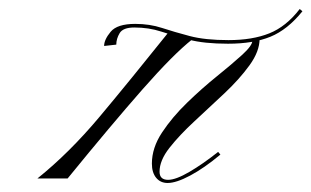

<svg xmlns="http://www.w3.org/2000/svg" viewBox="-20 -396 691 426"><path d="M211 -294Q211 -308 225.5 -325.5Q240 -343 280 -343Q312 -343 339.5 -334Q367 -325 401 -316Q435 -307 487 -307Q540 -307 577.5 -322Q615 -337 645 -376L651 -371Q618 -330 580 -314.5Q542 -299 486 -299Q433 -299 399 -308Q365 -317 337.5 -326Q310 -335 278 -335Q253 -335 245.5 -322.5Q238 -310 238 -297ZM356 -327 407 -309Q365 -276 296 -197.5Q227 -119 130 0H63Q134 -57 201 -137Q268 -217 356 -327ZM556 -310Q556 -282 533.5 -251Q511 -220 478 -189Q445 -158 411.5 -127Q378 -96 356 -68Q334 -40 334 -15Q334 3 353 3Q370 3 400 -14.5Q430 -32 464 -59L469 -53Q433 -23 402 -6.5Q371 10 352 10Q336 10 326.5 -1.5Q317 -13 317 -33Q317 -68 339.5 -102Q362 -136 395 -168Q428 -200 461.5 -227Q495 -254 517.5 -274.5Q540 -295 540 -306Z"/></svg>

Font: Ballet 24pt
Style: Regular
Weight: 400
Designer: Maximiliano R. Sproviero
Foundry: Omnibus-Type
Version: Version 1.100